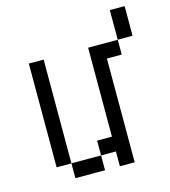

<svg xmlns="http://www.w3.org/2000/svg" viewBox="-97 -704 694 782"><g transform="rotate(-15 250.0 -312.5)"><path d="M500 -500H437.5V-625H500ZM62.5 -500H125V-62.5H62.5ZM125 -62.5H250V0H125ZM250 -125H312.5V-500H437.5V-437.5H375V0H312.5V-62.5H250Z"/></g></svg>

Font: ChillBitmapSE 16px
Style: Regular
Weight: 400
Designer: Designed by Warren2060
Foundry: ChillType
Version: Version 1.000